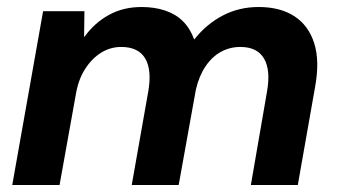

<svg xmlns="http://www.w3.org/2000/svg" viewBox="-20 -528 965 548"><path d="M15 0 103 -496H221L220 -423H221Q250 -463 291 -485.5Q332 -508 384 -508Q421 -508 451 -498Q481 -488 501.5 -468Q522 -448 534 -416H535Q569 -459 615.5 -483.5Q662 -508 718 -508Q780 -508 820.5 -481.5Q861 -455 877 -404Q893 -353 879 -278L830 0H696L742 -266Q753 -328 733.5 -361Q714 -394 666 -394Q636 -394 610.5 -380Q585 -366 566.5 -338.5Q548 -311 539 -272L490 0H356L403 -266Q414 -328 394.5 -361Q375 -394 326 -394Q295 -394 268.5 -377.5Q242 -361 222.5 -330.5Q203 -300 196 -256L150 0Z"/></svg>

Font: DM Sans 28pt
Style: Bold Italic
Weight: 700
Italic angle: -10°
Version: Version 4.004;gftools[0.9.30]